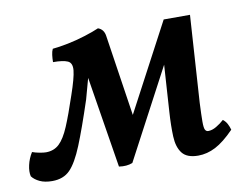

<svg xmlns="http://www.w3.org/2000/svg" viewBox="-73 -549 835 640"><g transform="rotate(-10 344.5 -229.0)"><path d="M550 9Q512 9 496 -11.5Q480 -32 478.5 -68.5Q477 -105 480 -151L493 -352L506 -339L329 -5Q309 3 283 -1L228 -342H242L214 -240Q183 -146 161 -92Q139 -38 116.5 -15Q94 8 56 8Q31 8 14 0Q-3 -8 -12 -20Q-16 -36 -11 -58Q-6 -80 6 -99Q17 -95 30.5 -92.5Q44 -90 52 -90Q79 -90 97 -107Q115 -124 131 -162Q147 -200 168 -263Q187 -318 189.5 -343Q192 -368 176.5 -375Q161 -382 127 -382Q127 -394 128.5 -406Q130 -418 134 -426Q156 -428 186 -434Q216 -440 246 -449.5Q276 -459 294 -467Q314 -460 317 -436L366 -112L348 -143L515 -458H604L585 -164Q583 -121 583 -100Q583 -79 586.5 -72.5Q590 -66 597 -66Q610 -66 624.5 -74.5Q639 -83 651 -94Q660 -87 665 -77.5Q670 -68 673 -57Q638 -21 609 -6Q580 9 550 9Z"/></g></svg>

Font: Vollkorn Medium
Style: Italic
Weight: 500
Italic angle: -11°
Designer: Friedrich Althausen
Foundry: Friedrich Althausen
Version: Version 5.000